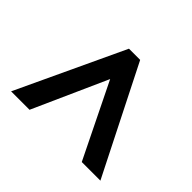

<svg xmlns="http://www.w3.org/2000/svg" viewBox="-106 -870 751 751"><g transform="rotate(45 269.0 -495.0)"><path d="M22 -273H124L262 -581L413 -273H516L292 -717H230Z"/></g></svg>

Font: Noto Sans Ethiopic SemiCondensed SemiBold
Style: Regular
Weight: 600
Width: 4
Designer: Monotype Design Team
Foundry: Monotype Imaging Inc.
Version: Version 2.102